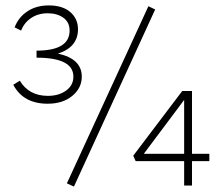

<svg xmlns="http://www.w3.org/2000/svg" viewBox="-20 -685 813 709"><path d="M282 -402Q282 -360 247 -331Q212 -302 156 -302Q66 -302 29 -372L53 -387Q87 -331 157 -331Q197 -331 224 -350.5Q251 -370 251 -402Q251 -472 115 -472V-498Q237 -498 237 -572Q237 -603 214 -619.5Q191 -636 156 -636Q121 -636 95 -618.5Q69 -601 58 -572L34 -584Q48 -621 81 -643Q114 -665 160 -665Q211 -665 239.5 -640.5Q268 -616 268 -577Q268 -511 194 -487Q282 -468 282 -402ZM528 -662 553 -650 253 4 227 -8ZM753 -117V-90H689V0H660V-90H481L472 -110L653 -349H689V-117ZM511 -117H660V-316Z"/></svg>

Font: EauTest Light
Style: Regular
Weight: 300
Designer: Christian Thalmann (Catharsis Fonts)
Version: Version 0.001;PS 000.001;hotconv 1.0.88;makeotf.lib2.5.64775